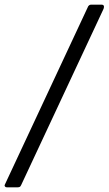

<svg xmlns="http://www.w3.org/2000/svg" viewBox="-51 -762 467 825"><path d="M-21 43Q-27 43 -29.5 39.5Q-32 36 -31 33L328 -735Q331 -739 334 -740.5Q337 -742 341 -742H385Q393 -742 395 -737Q397 -732 394 -724L40 33Q37 40 33 41.5Q29 43 23 43H-21Z"/></svg>

Font: Libre Franklin
Style: Italic
Weight: 400
Italic angle: -8°
Designer: Pablo Impallari, Rodrigo Fuenzalida, Nhung Nguyen
Foundry: Impallari Type
Version: Version 3.000